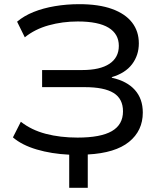

<svg xmlns="http://www.w3.org/2000/svg" viewBox="-20 -734 792 921"><path d="M312 167V8Q227 4 156 -17Q85 -38 42 -75L80 -150Q131 -110 200 -92Q269 -74 352 -74Q463 -74 516.5 -105Q570 -136 570 -200Q570 -260 525 -288Q480 -316 386 -316H182V-398H374Q460 -398 505 -428Q550 -458 550 -514Q550 -571 501 -601Q452 -631 353 -631Q280 -631 213.5 -612.5Q147 -594 99 -555L62 -630Q95 -658 141 -676.5Q187 -695 243.5 -704.5Q300 -714 360 -714Q454 -714 517.5 -691Q581 -668 613.5 -626Q646 -584 646 -526Q646 -469 613.5 -426Q581 -383 516 -364L517 -361Q589 -345 627 -302.5Q665 -260 665 -194Q665 -107 599 -53.5Q533 0 401 7V167Z"/></svg>

Font: Nunito Sans 7pt SemiExpanded
Style: Regular
Weight: 400
Width: 6
Designer: Vernon Adams
Foundry: Vernon Adams
Version: Version 3.101;gftools[0.9.27]